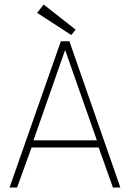

<svg xmlns="http://www.w3.org/2000/svg" viewBox="-20 -846 583 866"><path d="M254.5 -660H293L523 0H489.5L425 -181H122.5L57 0H23ZM131 -213H417L274.5 -618.5H273ZM301.5 -688 147.5 -788 177 -825.5 321 -712.5Z"/></svg>

Font: League Spartan Thin Thin
Style: Regular
Weight: 250
Version: Version 2.002